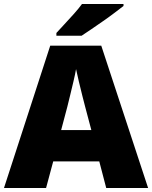

<svg xmlns="http://www.w3.org/2000/svg" viewBox="-20 -947 766 967"><path d="M515 0 480 -134H248L212 0H0L233 -717H490L726 0ZM409 -409Q404 -428 395 -463.5Q386 -499 377 -537Q368 -575 363 -599Q359 -575 350.5 -539Q342 -503 333.5 -468Q325 -433 319 -409L288 -292H440ZM602 -917Q584 -903 557 -882.5Q530 -862 499 -840.5Q468 -819 439.5 -799.5Q411 -780 391 -767H264V-781Q281 -800 305 -825.5Q329 -851 353 -878Q377 -905 393 -927H602Z"/></svg>

Font: Noto Sans Syriac Eastern Black
Style: Regular
Weight: 900
Designer: Patrick Giasson and the Monotype Design Team
Foundry: Monotype Imaging Inc.
Version: Version 3.001; ttfautohint (v1.8.4.7-5d5b)